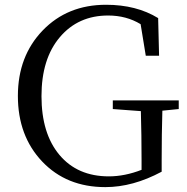

<svg xmlns="http://www.w3.org/2000/svg" viewBox="-20 -766 781 802"><path d="M726.6 -346.7V-310.5L658.2 -303.7Q655.3 -204.1 655.3 -97.7V-48.8Q535.2 15.6 419.9 15.6Q257.8 15.6 156.2 -91.3Q54.7 -198.2 54.7 -365.2Q54.7 -531.2 158.2 -638.7Q261.7 -746.1 422.9 -746.1Q549.8 -746.1 640.6 -690.4L644.5 -533.2H588.9L567.4 -665Q507.8 -701.2 431.6 -701.2Q306.6 -701.2 230 -610.8Q153.3 -520.5 153.3 -364.3Q153.3 -208 228.5 -118.7Q303.7 -29.3 434.6 -29.3Q501 -29.3 571.3 -56.6V-98.6Q571.3 -199.2 568.4 -301.8L451.2 -310.5V-346.7Z"/></svg>

Font: Bpmf Zihi Serif Regular
Style: Regular
Weight: 400
Foundry: But Ko
Version: Version 1.320